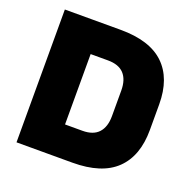

<svg xmlns="http://www.w3.org/2000/svg" viewBox="-116 -753 864 868"><g transform="rotate(20 316.0 -319.5)"><path d="M179.5 0V-151H314Q366 -151 391.5 -179Q417 -207 417 -259V-382Q417 -434 391.5 -461.8Q366 -489.5 314 -489.5H179.5V-639H320.5Q461 -639 530.2 -572.8Q599.5 -506.5 599.5 -382V-258.5Q599.5 -133.5 530.5 -66.8Q461.5 0 320.5 0ZM52 0V-639H230.5V0Z"/></g></svg>

Font: Anek Gujarati ExtraBold
Style: Regular
Weight: 800
Version: Version 1.003